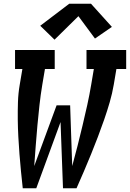

<svg xmlns="http://www.w3.org/2000/svg" viewBox="-20 -1001 691 1021"><path d="M101 0Q96 -45 91.5 -90.5Q87 -136 83.5 -181.5Q80 -227 77.5 -273Q75 -319 74.5 -365Q74 -411 75.5 -458Q77 -505 85 -551L99 -634H60V-735H271V-634H219L205 -551Q196 -497 190 -443Q184 -389 179 -334.5Q174 -280 170 -226Q166 -172 162 -118L281 -441H353L364 -118Q379 -172 392.5 -226Q406 -280 419 -334Q432 -388 444 -442.5Q456 -497 465 -551L479 -634H440V-735H651V-634H599L585 -551Q577 -504 563.5 -457.5Q550 -411 534 -365Q518 -319 500.5 -273Q483 -227 464.5 -181.5Q446 -136 426.5 -90.5Q407 -45 387 0H315L302 -352L173 0ZM270 -790 194 -864 348 -981H464L575 -858L485 -796L397 -915Z"/></svg>

Font: Iosevka Curly Slab Extended
Style: Bold Italic
Weight: 700
Width: 7
Italic angle: -9°
Monospace: yes
Designer: Belleve Invis
Foundry: Belleve Invis
Version: Version 11.0.0; ttfautohint (v1.8.3)